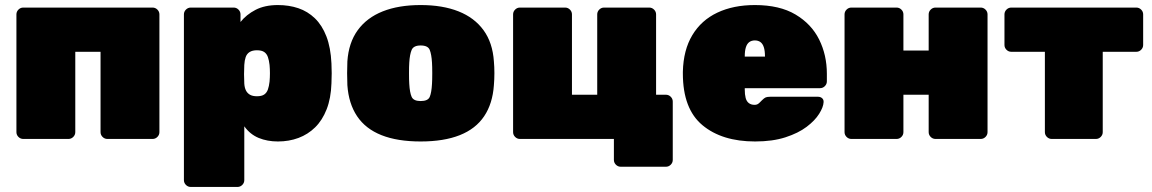

<svg xmlns="http://www.w3.org/2000/svg" viewBox="-20 -550 4560 760"><path d="M72 0Q61 0 53 -8Q45 -16 45 -27V-493Q45 -504 53 -512Q61 -520 72 -520H584Q595 -520 603 -512Q611 -504 611 -493V-27Q611 -16 603 -8Q595 0 584 0H405Q394 0 386 -8Q378 -16 378 -27V-345H278V-27Q278 -16 270 -8Q262 0 251 0Z M735 190Q724 190 716 182Q708 174 708 163V-493Q708 -504 716 -512Q724 -520 735 -520H905Q916 -520 924 -512Q932 -504 932 -493V-463Q955 -492 991.5 -511Q1028 -530 1080 -530Q1124 -530 1161 -517.5Q1198 -505 1226.5 -477.5Q1255 -450 1272 -406Q1289 -362 1292 -299Q1293 -277 1293 -260Q1293 -243 1292 -220Q1290 -161 1273 -117.5Q1256 -74 1227.5 -46Q1199 -18 1161.5 -4Q1124 10 1080 10Q1038 10 1004 -4Q970 -18 947 -50V163Q947 174 939 182Q931 190 920 190ZM997 -169Q1016 -169 1026 -176Q1036 -183 1040.5 -196Q1045 -209 1047 -227Q1050 -260 1047 -293Q1045 -311 1040.5 -324Q1036 -337 1026 -344Q1016 -351 997 -351Q979 -351 968 -344Q957 -337 952.5 -324Q948 -311 947 -293Q946 -271 946 -256.5Q946 -242 947 -219Q948 -203 953.5 -192Q959 -181 969.5 -175Q980 -169 997 -169Z M1645 10Q1553 10 1490 -15Q1427 -40 1393.5 -90Q1360 -140 1355 -213Q1354 -236 1354 -260.5Q1354 -285 1355 -307Q1360 -381 1396 -430.5Q1432 -480 1495 -505Q1558 -530 1645 -530Q1732 -530 1795 -505Q1858 -480 1894 -430.5Q1930 -381 1935 -307Q1937 -285 1937 -260.5Q1937 -236 1935 -213Q1930 -140 1896.5 -90Q1863 -40 1800 -15Q1737 10 1645 10ZM1645 -150Q1674 -150 1681 -166.5Q1688 -183 1690 -218Q1691 -233 1691 -260Q1691 -287 1690 -302Q1688 -335 1681 -352.5Q1674 -370 1645 -370Q1617 -370 1609.5 -352.5Q1602 -335 1600 -302Q1599 -287 1599 -260Q1599 -233 1600 -218Q1602 -183 1609.5 -166.5Q1617 -150 1645 -150Z M2437 110Q2426 110 2418 102Q2410 94 2410 83V0H2038Q2027 0 2019 -8Q2011 -16 2011 -27V-493Q2011 -504 2019 -512Q2027 -520 2038 -520H2217Q2228 -520 2236 -512Q2244 -504 2244 -493V-175H2344V-493Q2344 -504 2352 -512Q2360 -520 2371 -520H2550Q2561 -520 2569 -512Q2577 -504 2577 -493V-175H2616Q2627 -175 2635 -167Q2643 -159 2643 -148V83Q2643 94 2635 102Q2627 110 2616 110Z M2969 10Q2838 10 2760.5 -54.5Q2683 -119 2683 -259Q2683 -261 2683 -263Q2683 -265 2683 -266Q2685 -352 2720.5 -411Q2756 -470 2819.5 -500Q2883 -530 2968 -530Q3066 -530 3129 -492.5Q3192 -455 3222.5 -393.5Q3253 -332 3253 -258V-228Q3253 -217 3245 -209Q3237 -201 3226 -201H2928Q2928 -200 2928 -199Q2928 -198 2928 -196Q2928 -176 2931.5 -162.5Q2935 -149 2944 -142Q2953 -135 2967 -135Q2973 -135 2977.5 -137Q2982 -139 2986.5 -143.5Q2991 -148 2996 -153Q3005 -162 3011 -164.5Q3017 -167 3029 -167H3218Q3228 -167 3234.5 -161Q3241 -155 3240 -145Q3239 -126 3222.5 -99.5Q3206 -73 3173 -48Q3140 -23 3089 -6.5Q3038 10 2969 10ZM2928 -326H3008V-327Q3008 -349 3003.5 -363Q2999 -377 2990 -383.5Q2981 -390 2968 -390Q2955 -390 2946 -383.5Q2937 -377 2932.5 -363Q2928 -349 2928 -327Z M3350 0Q3339 0 3331 -8Q3323 -16 3323 -27V-493Q3323 -504 3331 -512Q3339 -520 3350 -520H3529Q3540 -520 3548 -512Q3556 -504 3556 -493V-350H3656V-493Q3656 -504 3664 -512Q3672 -520 3683 -520H3862Q3873 -520 3881 -512Q3889 -504 3889 -493V-27Q3889 -16 3881 -8Q3873 0 3862 0H3683Q3672 0 3664 -8Q3656 -16 3656 -27V-175H3556V-27Q3556 -16 3548 -8Q3540 0 3529 0Z M4143 0Q4132 0 4124 -8Q4116 -16 4116 -27V-345H3983Q3972 -345 3964 -353Q3956 -361 3956 -372V-493Q3956 -504 3964 -512Q3972 -520 3983 -520H4478Q4489 -520 4497 -512Q4505 -504 4505 -493V-372Q4505 -361 4497 -353Q4489 -345 4478 -345H4345V-27Q4345 -16 4337 -8Q4329 0 4318 0Z"/></svg>

Font: Rubik Light Black
Style: Regular
Weight: 900
Version: Version 2.104